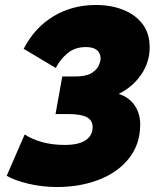

<svg xmlns="http://www.w3.org/2000/svg" viewBox="-20 -740 640 771"><path d="M208 11Q150 11 95 -2Q40 -15 7 -34L79 -200Q110 -180 150.5 -169Q191 -158 240 -158Q296 -158 324 -177Q352 -196 352 -229Q352 -257 328.5 -269.5Q305 -282 253 -282H203L230 -433H283Q326 -433 347.5 -446.5Q369 -460 376.5 -477Q384 -494 384 -504Q384 -526 369.5 -538.5Q355 -551 325 -551Q281 -551 251.5 -526.5Q222 -502 204 -467L75 -544Q119 -629 194.5 -674.5Q270 -720 365 -720Q426 -720 475 -700.5Q524 -681 552.5 -643.5Q581 -606 581 -550Q581 -490 547 -440.5Q513 -391 457 -363Q499 -349 521 -316.5Q543 -284 543 -240Q543 -162 499 -105.5Q455 -49 379 -19Q303 11 208 11Z"/></svg>

Font: Livvic Black
Style: Italic
Weight: 900
Italic angle: -10°
Designer: Jacques Le Bailly, Baron von Fonthausen
Version: Version 1.001; ttfautohint (v1.8.2)